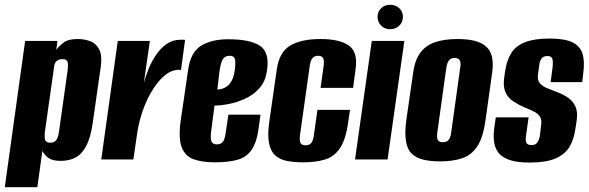

<svg xmlns="http://www.w3.org/2000/svg" viewBox="-39 -666 2459 802"><path d="M-19 116 66 -495H201L196 -458Q208 -474 227 -488.5Q246 -503 285 -503Q315 -503 339 -493.5Q363 -484 375.5 -459.5Q388 -435 382 -388L348 -150Q339 -89 320.5 -55Q302 -21 275.5 -7.5Q249 6 215 6Q180 6 163 -6.5Q146 -19 138 -36L117 116ZM172 -70Q183 -70 190 -75Q197 -80 201 -90Q205 -100 207 -113L244 -376Q245 -387 245 -394.5Q245 -402 243 -408Q241 -414 235.5 -416.5Q230 -419 221 -419Q212 -419 206.5 -416.5Q201 -414 197 -410.5Q193 -407 191 -402.5Q189 -398 188 -394L148 -112Q147 -98 148 -88.5Q149 -79 154.5 -74.5Q160 -70 172 -70Z M384 0 453 -495H587L562 -321Q569 -346 581 -376.5Q593 -407 612 -435.5Q631 -464 656.5 -482Q682 -500 715 -500Q719 -500 725 -500Q731 -500 734 -499L717 -373Q715 -374 710.5 -374.5Q706 -375 701 -374Q677 -372 655 -355.5Q633 -339 613 -312Q593 -285 577 -251.5Q561 -218 550 -181Q539 -144 534 -109L518 0Z M858 12Q806 12 770.5 -0.5Q735 -13 720.5 -49.5Q706 -86 715 -157L747 -375Q757 -448 801 -475Q845 -502 914 -502Q1008 -502 1048 -474Q1088 -446 1076 -370Q1070 -326 1044.5 -297.5Q1019 -269 984.5 -253.5Q950 -238 916 -231.5Q882 -225 857 -225L843 -117Q839 -87 844.5 -75Q850 -63 867 -63Q883 -63 891.5 -73Q900 -83 904 -113L915 -187H1049L1042 -135Q1034 -73 1013 -41.5Q992 -10 954.5 1Q917 12 858 12ZM869 -292Q876 -292 886.5 -294.5Q897 -297 908 -304.5Q919 -312 928 -327.5Q937 -343 941 -369Q945 -392 943.5 -412.5Q942 -433 920 -433Q902 -433 892.5 -420Q883 -407 877 -362Z M1228 12Q1188 12 1158.5 6Q1129 0 1110 -17.5Q1091 -35 1084.5 -69Q1078 -103 1086 -159L1117 -375Q1127 -448 1173 -475.5Q1219 -503 1300 -503Q1380 -503 1418.5 -475.5Q1457 -448 1446 -375L1436 -299H1300L1313 -392Q1316 -414 1310.5 -423.5Q1305 -433 1290 -433Q1275 -433 1266.5 -423.5Q1258 -414 1255 -392L1214 -101Q1211 -78 1216.5 -68.5Q1222 -59 1237 -59Q1253 -59 1261 -68.5Q1269 -78 1272 -101L1287 -207H1423L1416 -160Q1406 -84 1381.5 -47.5Q1357 -11 1318 0.5Q1279 12 1228 12Z M1444 0 1514 -495H1650L1580 0ZM1591 -544Q1568 -544 1553 -559Q1538 -574 1538 -596Q1538 -617 1553 -631.5Q1568 -646 1591 -646Q1614 -646 1629 -631.5Q1644 -617 1644 -596Q1644 -574 1629 -559Q1614 -544 1591 -544Z M1800 8Q1759 8 1729.5 1Q1700 -6 1681.5 -23.5Q1663 -41 1657 -75Q1651 -109 1658 -163L1687 -364Q1694 -415 1716.5 -445.5Q1739 -476 1777.5 -489.5Q1816 -503 1872 -503Q1914 -503 1943.5 -495.5Q1973 -488 1991.5 -471.5Q2010 -455 2016 -428.5Q2022 -402 2017 -364L1989 -164Q1979 -91 1954.5 -54.5Q1930 -18 1891.5 -5Q1853 8 1800 8ZM1811 -72Q1822 -72 1829 -76.5Q1836 -81 1840.5 -91Q1845 -101 1846 -115L1883 -381Q1886 -395 1884.5 -404.5Q1883 -414 1877 -419Q1871 -424 1860 -424Q1849 -424 1842 -419Q1835 -414 1831 -404.5Q1827 -395 1825 -381L1788 -115Q1786 -101 1787 -91Q1788 -81 1794 -76.5Q1800 -72 1811 -72Z M2173 13Q2122 13 2090.5 2.5Q2059 -8 2043.5 -27.5Q2028 -47 2024.5 -76Q2021 -105 2027 -141L2032 -176H2169L2160 -112Q2157 -96 2157 -84Q2157 -72 2162.5 -66Q2168 -60 2181 -60Q2194 -60 2200.5 -65.5Q2207 -71 2210.5 -80Q2214 -89 2216 -98L2221 -140Q2225 -165 2216.5 -178.5Q2208 -192 2190.5 -200.5Q2173 -209 2148 -219Q2126 -229 2104.5 -243Q2083 -257 2072.5 -280.5Q2062 -304 2067 -341L2071 -369Q2078 -415 2097 -445Q2116 -475 2155 -490Q2194 -505 2257 -505Q2320 -505 2352.5 -489Q2385 -473 2394.5 -440.5Q2404 -408 2397 -358L2393 -323H2261L2269 -383Q2272 -410 2268 -421Q2264 -432 2248 -432Q2231 -432 2223.5 -422Q2216 -412 2214 -397L2208 -354Q2205 -330 2217 -317Q2229 -304 2249.5 -296.5Q2270 -289 2289 -281Q2313 -272 2333 -258.5Q2353 -245 2364 -222.5Q2375 -200 2370 -164L2365 -131Q2359 -85 2340 -53Q2321 -21 2281 -4Q2241 13 2173 13Z"/></svg>

Font: Alumni Sans ExtraBold
Style: Italic
Weight: 800
Italic angle: -8°
Designer: Robert E. Leuschke
Foundry: Robert E. Leuschke
Version: Version 1.016